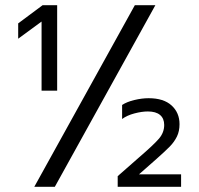

<svg xmlns="http://www.w3.org/2000/svg" viewBox="-20 -719 767 739"><path d="M140 -636 50 -570V-629L144 -699H200V-370H140ZM499 -699H578L191 0H112ZM433 -41 515 -113Q572 -162 592 -185.5Q612 -209 612 -238Q612 -263 596 -276.5Q580 -290 549 -290Q526 -290 497.5 -282.5Q469 -275 450 -261V-315Q468 -327 497 -334Q526 -341 552 -341Q610 -341 640.5 -313Q671 -285 671 -241Q671 -214 661 -193.5Q651 -173 634 -155.5Q617 -138 582 -107L515 -48H677V0H433Z"/></svg>

Font: Prompt Light
Style: Regular
Weight: 300
Designer: Katatrad Team
Foundry: CadsonDemak
Version: Version 1.001